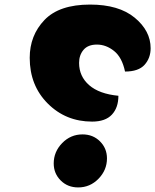

<svg xmlns="http://www.w3.org/2000/svg" viewBox="-20 -795 679 840"><path d="M383 -263Q268 -263 189 -342Q110 -421 110 -542Q110 -640 174.5 -707.5Q239 -775 374 -775Q500 -775 569.5 -717.5Q639 -660 639 -584Q639 -541 612.5 -511.5Q586 -482 527 -482Q514 -544 479 -572Q444 -600 404 -600Q365 -600 345.5 -577Q326 -554 326 -520Q326 -461 370 -422.5Q414 -384 498 -376Q498 -324 469.5 -293.5Q441 -263 383 -263ZM322 25Q276 25 245.5 -5.5Q215 -36 215 -80Q215 -131 252 -169Q289 -207 341 -207Q387 -207 417.5 -176.5Q448 -146 448 -102Q448 -51 411 -13Q374 25 322 25Z"/></svg>

Font: Lemonada
Style: Bold
Weight: 700
Designer: Mohamed Gaber (Arabic), Eduardo Tunni (Latin)
Foundry: Kief Type Foundry
Version: Version 4.004